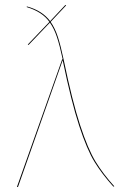

<svg xmlns="http://www.w3.org/2000/svg" viewBox="-20 -758 494 781"><path d="M445 0 441 1Q395 -50 364.5 -99.5Q334 -149 302 -246.5Q270 -344 235 -513L53 3L49 2L233 -517H235Q223 -573 211.5 -607.5Q200 -642 183 -666L96 -575L93 -577L181 -669Q152 -710 89 -729V-732Q152 -715 184 -672L246 -738L249 -736L186 -669Q204 -643 215.5 -607.5Q227 -572 239 -515Q274 -346 306 -248.5Q338 -151 368.5 -101Q399 -51 445 0Z"/></svg>

Font: FiraGO Four
Style: Regular
Weight: 100
Designer: bBox Type
Foundry: bBox Type GmbH
Version: Version 1.001